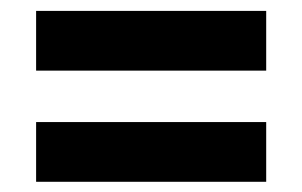

<svg xmlns="http://www.w3.org/2000/svg" viewBox="-20 -457 568 361"><path d="M47.9 -227.5H480.5V-115.2H47.9ZM47.9 -436.5H480.5V-324.2H47.9Z"/></svg>

Font: DINish
Style: Bold
Weight: 700
Designer: Bert Driehuis
Foundry: Playbeing
Version: Version 3.008; git-95204e4c-release